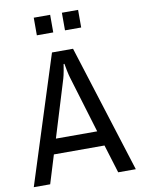

<svg xmlns="http://www.w3.org/2000/svg" viewBox="-91 -873 684 934"><g transform="rotate(-10 251.0 -406.0)"><path d="M142 -725V-812H223V-725ZM281 -725V-812H361V-725ZM416 0 373 -140H123L80 0H-1L200 -630H304L503 0ZM232 -495 146 -214H350L265 -495Q261 -508 256 -532.5Q251 -557 250 -565H246Q245 -557 240.5 -532.5Q236 -508 232 -495Z"/></g></svg>

Font: Pragati Narrow
Style: Regular
Weight: 400
Designer: Hector Gatti, Marcela Romero, Pablo Cosgaya and Nicolas Silva
Foundry: Omnibus-Type
Version: Version 1.010; ttfautohint (v1.3)